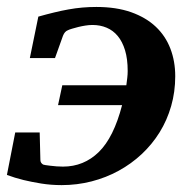

<svg xmlns="http://www.w3.org/2000/svg" viewBox="-37 -520 554 552"><path d="M466.8 -300.8Q466.8 -255.9 455.1 -215.1Q443.4 -174.3 421.9 -139.6Q400.4 -105 370.4 -76.9Q340.3 -48.8 304.2 -29.1Q268.1 -9.3 226.3 1.5Q184.6 12.2 140.1 12.2Q109.4 12.2 81.1 7.6Q52.7 2.9 30.8 -2.4Q4.9 -8.8 -17.1 -17.1L6.8 -139.2H77.1L79.1 -60.1Q79.1 -51.8 86.9 -46.9Q87.4 -46.4 93.3 -45.4Q99.1 -44.4 107.7 -43.5Q116.2 -42.5 125.7 -41.7Q135.3 -41 144 -41Q204.1 -41 247.1 -83Q290 -125 314 -217.8H129.9L142.1 -274.9H326.2Q327.6 -286.1 328.9 -296.1Q330.1 -306.2 330.1 -315.9Q330.1 -350.6 322.5 -375.5Q314.9 -400.4 301.5 -416.5Q288.1 -432.6 269.5 -440.4Q251 -448.2 229 -448.2Q219.2 -448.2 208.5 -446.5Q197.8 -444.8 188 -442.4Q178.2 -439.9 170.2 -437.5Q162.1 -435.1 158.2 -433.1Q148.9 -429.7 144 -417L121.1 -353H48.8L73.2 -472.2Q97.2 -479 118.4 -484.1Q139.6 -489.3 159.9 -492.9Q180.2 -496.6 200 -498.3Q219.7 -500 240.2 -500Q297.4 -500 340.1 -484.9Q382.8 -469.7 410.9 -443.1Q439 -416.5 452.9 -380.1Q466.8 -343.8 466.8 -300.8Z"/></svg>

Font: Charis SIL Cyr
Style: Bold Italic
Weight: 700
Italic angle: -11°
Foundry: SIL International
Version: Version 5.000